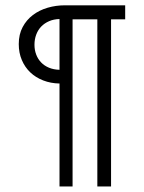

<svg xmlns="http://www.w3.org/2000/svg" viewBox="-20 -542 528 704"><path d="M439 -471.2H387.2V141.6H336.9V-471.2H246.1V141.6H198.2V-235.8Q166 -236.3 138.4 -247.1Q110.8 -257.8 91.1 -276.6Q71.3 -295.4 60.1 -321.8Q48.8 -348.1 48.8 -380.4Q48.8 -416 63 -442.6Q77.1 -469.2 100.8 -487.1Q124.5 -504.9 154.8 -513.7Q185.1 -522.5 217.3 -522.5H439ZM198.2 -472.2Q177.2 -471.7 160.2 -464.4Q143.1 -457 131.1 -444.6Q119.1 -432.1 112.8 -415Q106.4 -397.9 106.4 -377.9Q106.4 -358.4 112.8 -341.8Q119.1 -325.2 130.9 -313Q142.6 -300.8 159.7 -293.7Q176.8 -286.6 198.2 -286.1Z"/></svg>

Font: SengBuhan
Style: Regular
Weight: 400
Designer: John M. Durdin
Foundry: Lao Script for Windows
Version: Version 1.400